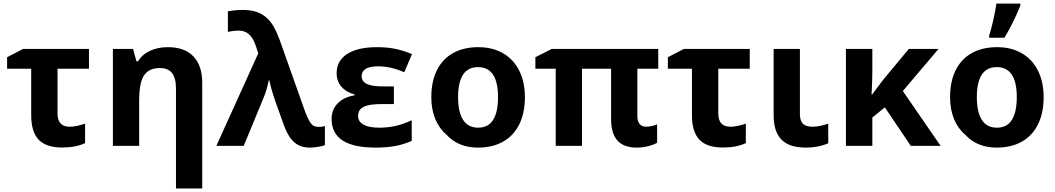

<svg xmlns="http://www.w3.org/2000/svg" viewBox="-20 -822 5948 1082"><path d="M155.8 -172.9V-434.6H20V-499.5L110.4 -546.4H481.4V-434.6H304.2V-182.6Q304.2 -107.9 372.1 -107.9Q409.7 -107.9 459.5 -125.5V-15.6Q407.7 9.3 330.6 9.3Q239.3 9.3 197.5 -35.2Q155.8 -79.6 155.8 -172.9Z M881.3 -438.5Q846.7 -438.5 823.2 -426Q799.8 -413.6 786.1 -387.7Q764.2 -343.8 764.2 -257.3V0H616.2V-546.4H729.5L749 -476.6H757.8Q782.2 -516.1 825.9 -536.1Q869.6 -556.2 926.3 -556.2Q1020 -556.2 1069.8 -504.4Q1119.6 -452.6 1119.6 -356V240.2H971.7V-323.7Q971.7 -381.8 949.5 -410.2Q927.2 -438.5 881.3 -438.5Z M1582.5 -109.4 1533.2 -246.6Q1506.8 -323.2 1498 -369.1H1494.6Q1484.4 -317.4 1466.8 -274.4L1353.5 0H1199.2L1435.5 -521.5L1422.9 -559.6Q1408.7 -603 1389.6 -622.1Q1365.2 -649.4 1325.2 -649.4Q1295.9 -649.4 1264.2 -642.1V-757.8Q1280.8 -761.7 1304.2 -763.9Q1327.6 -766.1 1345.2 -766.1Q1394.5 -766.1 1429.2 -753.9Q1463.9 -741.7 1489.7 -714.8Q1508.8 -696.3 1524.7 -667.7Q1540.5 -639.2 1555.7 -598.1L1698.2 -196.3Q1711.4 -161.1 1721.7 -142.6Q1731.9 -124 1743.7 -115.7Q1755.4 -106.9 1777.3 -106.9Q1795.9 -106.9 1811 -111.8V-4.4Q1801.3 1 1773.2 5.4Q1745.1 9.8 1725.6 9.8Q1674.8 9.8 1640.6 -18.3Q1606.4 -46.4 1582.5 -109.4Z M1848.6 -151.9Q1848.6 -204.1 1883.1 -239.5Q1917.5 -274.9 1978.5 -284.7V-289.6Q1930.7 -302.2 1903.8 -333.7Q1877 -365.2 1877 -409.2Q1877 -479.5 1936.3 -517.8Q1995.6 -556.2 2105 -556.2Q2158.7 -556.2 2203.4 -547.6Q2248 -539.1 2301.8 -517.1L2258.3 -414.6Q2183.1 -448.2 2110.4 -448.2Q2064.5 -448.2 2041.3 -434.1Q2018.1 -419.9 2018.1 -392.6Q2018.1 -360.8 2052.2 -346.7Q2081.5 -335 2140.6 -335H2199.7V-235.4H2128.4Q2080.6 -235.4 2051.8 -228Q2023.9 -220.7 2011 -206.5Q1998 -192.4 1998 -168.5Q1998 -136.7 2028.6 -119.6Q2059.1 -102.5 2117.2 -102.5Q2165 -102.5 2208.7 -112.3Q2252.4 -122.1 2300.3 -144.5V-28.3Q2254.9 -7.8 2206.3 1Q2157.7 9.8 2096.2 9.8Q1972.2 9.8 1910.4 -30.5Q1848.6 -70.8 1848.6 -151.9Z M2497.1 -62Q2455.1 -97.2 2432.9 -151.4Q2410.6 -205.6 2410.6 -274.4Q2410.6 -362.8 2442.1 -426.3Q2473.6 -489.7 2533.2 -522.9Q2592.8 -556.2 2675.8 -556.2Q2755.9 -556.2 2815.2 -521.7Q2874.5 -487.3 2906.2 -423.6Q2938 -359.9 2938 -274.4Q2938 -185.5 2906.5 -121.6Q2875 -57.6 2815.4 -23.9Q2755.9 9.8 2672.9 9.8Q2618.2 9.8 2573.5 -8.5Q2528.8 -26.9 2497.1 -62ZM2786.6 -274.4Q2786.6 -443.8 2673.8 -443.8Q2561.5 -443.8 2561.5 -274.4Q2561.5 -190.4 2589.6 -146.5Q2617.7 -102.5 2674.8 -102.5Q2731.4 -102.5 2759 -146.5Q2786.6 -190.4 2786.6 -274.4Z M3423.8 -150.9V-434.6H3259.8V0H3111.8V-434.6H2997.1V-499.5L3089.4 -546.4H3689.5V-434.6H3571.8V-167.5Q3571.8 -138.7 3584.5 -123.3Q3597.2 -107.9 3620.6 -107.9Q3635.3 -107.9 3652.6 -111.6Q3669.9 -115.2 3683.1 -121.6V-17.6Q3663.1 -5.4 3631.3 2.2Q3599.6 9.8 3567.9 9.8Q3495.1 9.8 3459.5 -30Q3423.8 -69.8 3423.8 -150.9Z M3879.4 -172.9V-434.6H3743.7V-499.5L3834 -546.4H4205.1V-434.6H4027.8V-182.6Q4027.8 -107.9 4095.7 -107.9Q4133.3 -107.9 4183.1 -125.5V-15.6Q4131.3 9.3 4054.2 9.3Q3962.9 9.3 3921.1 -35.2Q3879.4 -79.6 3879.4 -172.9Z M4339.8 -171.4V-546.4H4487.8V-178.7Q4487.8 -142.1 4504.6 -125Q4521.5 -107.9 4557.1 -107.9Q4579.6 -107.9 4600.1 -112.1Q4620.6 -116.2 4647.5 -125V-14.6Q4621.1 -2.9 4588.9 3.4Q4556.6 9.8 4521.5 9.8Q4428.2 9.8 4384 -35.2Q4339.8 -80.1 4339.8 -171.4Z M4747.1 -546.4H4896V-417Q4895.5 -355.5 4891.6 -289.6H4895Q4908.2 -307.1 4920.9 -324.2Q4948.7 -361.8 4956.5 -371.6L5101.6 -546.4H5269L5067.9 -309.1L5280.8 0H5112.8L4966.3 -216.8L4896 -159.7V0H4747.1Z M5420.4 -62Q5378.4 -97.2 5356.2 -151.4Q5334 -205.6 5334 -274.4Q5334 -362.8 5365.5 -426.3Q5397 -489.7 5456.5 -522.9Q5516.1 -556.2 5599.1 -556.2Q5679.2 -556.2 5738.5 -521.7Q5797.9 -487.3 5829.6 -423.6Q5861.3 -359.9 5861.3 -274.4Q5861.3 -185.5 5829.8 -121.6Q5798.3 -57.6 5738.8 -23.9Q5679.2 9.8 5596.2 9.8Q5541.5 9.8 5496.8 -8.5Q5452.1 -26.9 5420.4 -62ZM5710 -274.4Q5710 -443.8 5597.2 -443.8Q5484.9 -443.8 5484.9 -274.4Q5484.9 -190.4 5512.9 -146.5Q5541 -102.5 5598.1 -102.5Q5654.8 -102.5 5682.4 -146.5Q5710 -190.4 5710 -274.4ZM5595.2 -801.8H5730V-790.5Q5689.5 -689.5 5640.1 -609.4H5554.7V-623Q5565.9 -656.7 5577.9 -710.4Q5589.8 -764.2 5595.2 -801.8Z"/></svg>

Font: Viking Open Sans
Style: Bold
Weight: 700
Foundry: Ascender Corporation
Version: Version 2.001